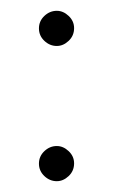

<svg xmlns="http://www.w3.org/2000/svg" viewBox="-20 -335 215 355"><path d="M117 -33Q117 -19 107 -9.5Q97 0 85 0Q72 0 62 -9.5Q52 -19 52 -32.5Q52 -46 62 -55.5Q72 -65 85 -65Q97 -65 107 -55.5Q117 -46 117 -33ZM117 -283Q117 -269 107 -259.5Q97 -250 85 -250Q72 -250 62 -259.5Q52 -269 52 -282.5Q52 -296 62 -305.5Q72 -315 85 -315Q97 -315 107 -305.5Q117 -296 117 -283Z"/></svg>

Font: Josefin Slab
Style: Regular
Weight: 400
Designer: Santiago Orozco
Foundry: Typemade
Version: Version 2.000